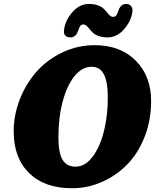

<svg xmlns="http://www.w3.org/2000/svg" viewBox="-20 -957 808 1000"><path d="M568.4 -869.1Q579.6 -869.1 585 -875.7Q590.3 -882.3 594.7 -896.5Q601.1 -916.5 611.1 -926.5Q621.1 -936.5 637.2 -936.5Q653.3 -936.5 662.6 -925.5Q671.9 -914.6 669.9 -897.9Q664.1 -848.6 626.7 -805.4Q589.4 -762.2 540.5 -762.2Q514.6 -762.2 494.9 -769Q475.1 -775.9 464.6 -785.9Q454.1 -795.9 446 -805.9Q438 -815.9 430.7 -822.8Q423.3 -829.6 415 -829.6Q403.8 -829.6 398.7 -823Q393.6 -816.4 388.7 -801.8Q382.3 -781.7 372.6 -772Q362.8 -762.2 346.2 -762.2Q331.1 -762.2 321 -770.8Q311 -779.3 313.5 -800.8Q319.3 -850.1 356.7 -893.3Q394 -936.5 442.9 -936.5Q468.8 -936.5 488.3 -929.7Q507.8 -922.9 518.6 -912.8Q529.3 -902.8 537.1 -892.8Q544.9 -882.8 552.5 -876Q560.1 -869.1 568.4 -869.1ZM51.3 -272.5Q51.3 -357.9 83 -439.2Q114.7 -520.5 169.7 -583Q224.6 -645.5 304.2 -683.6Q383.8 -721.7 473.1 -721.7Q606.9 -721.7 687 -641.1Q767.1 -560.5 767.1 -430.7Q767.1 -330.1 732.9 -243.7Q698.7 -157.2 641.6 -99.4Q584.5 -41.5 510 -9Q435.5 23.4 355.5 23.4Q212.4 23.4 131.8 -55.4Q51.3 -134.3 51.3 -272.5ZM373.5 -88.9Q423.8 -88.9 462.9 -141.6Q502 -194.3 521.7 -275.4Q541.5 -356.4 541.5 -447.3Q541.5 -530.8 521 -570.1Q500.5 -609.4 457 -609.4Q409.2 -609.4 369.6 -562.3Q330.1 -515.1 307.1 -430.7Q284.2 -346.2 284.2 -242.2Q284.2 -160.6 305.9 -124.8Q327.6 -88.9 373.5 -88.9Z"/></svg>

Font: Cooper* ExtraBold
Style: Italic
Weight: 800
Italic angle: -7°
Designer: Owen Earl
Foundry: indestructible type*
Version: Version 0.001